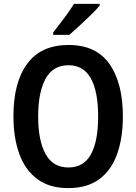

<svg xmlns="http://www.w3.org/2000/svg" viewBox="-20 -956 700 986"><path d="M611 -358Q611 -248 581.5 -165Q552 -82 490 -36Q428 10 330 10Q234 10 171.5 -36.5Q109 -83 79 -166Q49 -249 49 -359Q49 -533 120 -629Q191 -725 332 -725Q474 -725 542.5 -627Q611 -529 611 -358ZM176 -358Q176 -234 214 -165Q252 -96 331 -96Q410 -96 447 -163.5Q484 -231 484 -358Q484 -486 446.5 -553.5Q409 -621 332 -621Q252 -621 214 -551.5Q176 -482 176 -358ZM492 -927Q475 -907 447.5 -880Q420 -853 390 -825.5Q360 -798 336 -777H253V-789Q281 -825 310 -863.5Q339 -902 360 -936H492Z"/></svg>

Font: Noto Sans Hebrew Condensed SemiBold
Style: Regular
Weight: 600
Width: 3
Designer: Ben Nathan
Foundry: Google LLC
Version: Version 3.001; ttfautohint (v1.8.4.7-5d5b)